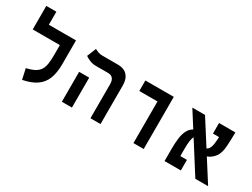

<svg xmlns="http://www.w3.org/2000/svg" viewBox="-56 -1296 2456 1869"><g transform="rotate(30 1172.0 -361.0)"><path d="M478.5 -585.9V-318.4Q478.5 -222.2 452.6 -155.8Q426.8 -89.4 368.9 -49.3Q311 -9.3 215.8 9.3L189.9 -107.9Q248 -121.1 283 -140.4Q317.9 -159.7 335.7 -188.7Q353.5 -217.8 359.4 -260Q365.2 -302.2 365.2 -360.8V-467.8H60.1V-732.4H173.3V-585.9Z M979 0V-381.8Q979 -467.8 906.2 -467.8H772.5Q733.4 -467.8 701.7 -480.5Q669.9 -493.2 647.5 -509.8L688.5 -611.8Q699.7 -604.5 724.1 -595.2Q748.5 -585.9 773.9 -585.9H953.1Q1018.6 -585.9 1055.4 -546.1Q1092.3 -506.3 1092.3 -434.6V0ZM657.7 0V-336.4H771V0Z M1462.4 0V-467.8H1258.3V-585.9H1577.6V0Z M2158.2 0 1940.9 -342.3Q1920.9 -305.2 1920.9 -205.6V-118.7H1995.1V0H1812V-139.2Q1812 -199.2 1818.4 -252Q1824.7 -304.7 1843.5 -344.5Q1862.3 -384.3 1900.4 -405.8L1786.1 -585.9H1928.7L2104.5 -310.1Q2128.4 -322.8 2138.9 -350.6Q2149.4 -378.4 2152.3 -424.3Q2152.8 -434.6 2153.6 -445.6Q2154.3 -456.5 2155.3 -467.3H2086.4V-585.9H2270Q2270 -547.4 2268.3 -504.4Q2266.6 -461.4 2264.6 -430.7Q2259.8 -349.6 2227.1 -305.9Q2194.3 -262.2 2146 -244.6L2301.8 0Z"/></g></svg>

Font: Cascadia Code SemiBold
Style: Regular
Weight: 600
Monospace: yes
Designer: Aaron Bell
Foundry: Saja Typeworks
Version: Version 2404.023; ttfautohint (v1.8.4)